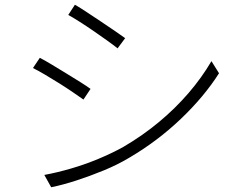

<svg xmlns="http://www.w3.org/2000/svg" viewBox="-20 -775 1040 810"><path d="M296 -755Q317 -743 346.5 -723.5Q376 -704 407.5 -683Q439 -662 466 -643.5Q493 -625 508 -614L476 -571Q460 -584 433.5 -603Q407 -622 376.5 -643Q346 -664 317 -682.5Q288 -701 268 -712ZM167 -37Q221 -47 279.5 -64Q338 -81 394.5 -104.5Q451 -128 500 -155Q582 -203 651 -260.5Q720 -318 775.5 -382.5Q831 -447 872 -517L904 -466Q841 -367 743 -273.5Q645 -180 526 -110Q476 -80 417.5 -56Q359 -32 302 -13.5Q245 5 196 15ZM148 -531Q168 -521 198.5 -502.5Q229 -484 261 -464.5Q293 -445 320 -428Q347 -411 362 -400L332 -355Q315 -367 288 -385.5Q261 -404 230 -423.5Q199 -443 170 -460Q141 -477 119 -488Z"/></svg>

Font: Noto Sans SC Thin Light
Style: Regular
Weight: 300
Version: Version 2.004-H2;hotconv 1.0.118;makeotfexe 2.5.65603